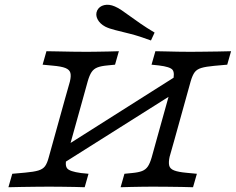

<svg xmlns="http://www.w3.org/2000/svg" viewBox="-20 -786 990 806"><path d="M252.4 -369.4 273.4 -443.5Q279 -466.9 275.4 -480.2Q271.8 -493.5 254.8 -500.4Q237.9 -507.3 200.8 -510.5L158.9 -514.5L175 -571Q192.7 -571 221.8 -570.2Q250.8 -569.4 283.9 -569Q316.9 -568.5 345.2 -568.5H346Q366.9 -568.5 389.9 -569Q412.9 -569.4 435.5 -569.8Q458.1 -570.2 479 -571L462.9 -514.5L430.6 -511.3Q404 -508.9 388.7 -502.8Q373.4 -496.8 364.5 -483.5Q355.6 -470.2 348.4 -445.2L327.4 -369.4ZM187.1 -2.4Q162.1 -2.4 131.9 -2Q101.6 -1.6 71.4 -1.2Q41.1 -0.8 15.3 0L31.5 -56.5L85.5 -61.3Q121.8 -64.5 140.7 -70.2Q159.7 -75.8 169 -88.3Q178.2 -100.8 184.7 -125.8L252.4 -369.4H327.4L259.7 -126.6Q251.6 -91.9 262.1 -79Q272.6 -66.1 319.4 -59.7L351.6 -56.5L335.5 0Q319.4 -0.8 293.5 -1.2Q267.7 -1.6 239.1 -2Q210.5 -2.4 185.5 -2.4H187.1ZM637.9 -201.6 705.6 -444.4Q714.5 -479.8 704.4 -492.7Q694.4 -505.6 646.8 -511.3L616.1 -514.5L632.3 -571Q648.4 -571 673.8 -570.2Q699.2 -569.4 727.4 -569Q755.6 -568.5 779.8 -568.5H778.2Q804 -568.5 834.3 -569Q864.5 -569.4 894.8 -569.8Q925 -570.2 950 -571L933.9 -514.5L879.8 -509.7Q844.4 -506.5 825.4 -500.8Q806.5 -495.2 797.2 -482.7Q787.9 -470.2 780.6 -445.2L712.9 -201.6ZM215.3 -81.5 229.8 -156.5 753.2 -487.9 737.9 -411.3ZM619.4 -2.4Q598.4 -2.4 575.8 -2Q553.2 -1.6 530.2 -1.2Q507.3 -0.8 486.3 0L502.4 -56.5L534.7 -59.7Q561.3 -62.1 576.6 -68.1Q591.9 -74.2 600.8 -87.5Q609.7 -100.8 616.9 -125.8L637.9 -201.6H712.9L691.9 -127.4Q687.1 -104.8 690.3 -91.1Q693.5 -77.4 710.9 -70.6Q728.2 -63.7 764.5 -60.5L806.5 -56.5L790.3 0Q772.6 -0.8 743.5 -1.2Q714.5 -1.6 681.9 -2Q649.2 -2.4 620.2 -2.4H619.4ZM613.7 -616.1Q563.7 -634.7 526.6 -644Q489.5 -653.2 463.7 -659.7Q437.9 -666.1 421.8 -674.2Q399.2 -686.3 389.5 -705.2Q379.8 -724.2 387.9 -741.9Q396.8 -759.7 417.3 -764.5Q437.9 -769.4 462.1 -758.9Q475.8 -753.2 491.1 -742.7Q506.5 -732.3 525.8 -718.1Q545.2 -704 570.2 -686.7Q595.2 -669.4 629 -649.2Z"/></svg>

Font: Playfair 5pt SemiExpanded Light
Style: Italic
Weight: 300
Width: 6
Italic angle: -15.6°
Designer: Claus Eggers Sørensen
Foundry: Claus Eggers Sørensen
Version: Version 2.203